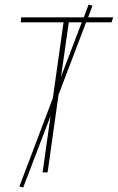

<svg xmlns="http://www.w3.org/2000/svg" viewBox="-20 -757 517 843"><path d="M470 -659H358L237 -341L189 0H167L202 -248L82 66L65 62L212 -326L259 -659H71L73 -681H348L369 -737L386 -732L367 -681H477ZM248 -420 339 -659H282Z"/></svg>

Font: Fira Sans Condensed Thin
Style: Italic
Weight: 250
Width: 3
Italic angle: -8°
Designer: Carrois Corporate & Edenspiekermann AG
Foundry: Carrois Corporate GbR & Edenspiekermann AG
Version: Version 4.203